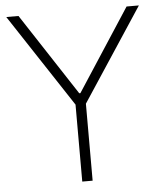

<svg xmlns="http://www.w3.org/2000/svg" viewBox="-52 -774 684 819"><g transform="rotate(-5 289.5 -364.0)"><path d="M5.4 -727.5H57.6L287.1 -376.5H292L520.5 -727.5H573.2L311.5 -329.6V0H267.1V-329.6Z"/></g></svg>

Font: Inter Display Extra Light
Style: Regular
Weight: 200
Designer: Rasmus Andersson
Foundry: rsms
Version: Version 4.000;git-4fc901f